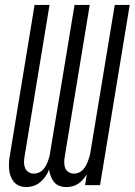

<svg xmlns="http://www.w3.org/2000/svg" viewBox="-20 -755 549 783"><path d="M87 8Q72 8 58.5 2.5Q45 -3 36.5 -13.5Q28 -24 23 -37.5Q18 -51 17 -66Q16 -81 17 -96Q18 -111 21 -126L121 -735H182L80 -116Q78 -104 78 -92Q78 -80 82.5 -69.5Q87 -59 96.5 -53Q106 -47 118 -47Q128 -47 138 -51Q148 -55 155 -62.5Q162 -70 167 -79Q172 -88 175.5 -97.5Q179 -107 181.5 -116.5Q184 -126 185 -136L284 -735H346L244 -116Q242 -104 242 -92Q242 -80 246 -69.5Q250 -59 260 -53Q270 -47 282 -47Q292 -47 301.5 -51Q311 -55 318 -62.5Q325 -70 330 -79Q335 -88 338.5 -97.5Q342 -107 345 -116.5Q348 -126 349 -136L448 -735H509L388 0H327L334 -44Q327 -33 318.5 -23Q310 -13 299.5 -6Q289 1 276 4.5Q263 8 251 8Q236 8 222.5 3Q209 -2 200.5 -12.5Q192 -23 187 -36.5Q182 -50 180 -64Q175 -50 166 -36.5Q157 -23 144.5 -12.5Q132 -2 117 3Q102 8 87 8Z"/></svg>

Font: Iosevka Curly Light
Style: Italic
Weight: 300
Italic angle: -9°
Monospace: yes
Designer: Belleve Invis
Foundry: Belleve Invis
Version: Version 22.1.2; ttfautohint (v1.8.4)